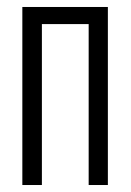

<svg xmlns="http://www.w3.org/2000/svg" viewBox="-20 -530 374 550"><path d="M44 0V-510H289V0H234V-461H100V0Z"/></svg>

Font: Saira UltraCondensed
Style: Regular
Weight: 400
Width: 1
Designer: Hector Gatti with collaboration of the Omnibus-Type team
Foundry: Omnibus-Type
Version: Version 1.101